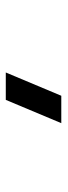

<svg xmlns="http://www.w3.org/2000/svg" viewBox="188 -948 225 640"><g transform="rotate(-90 300.0 -627.5)"><path d="M378.9 -720.2 301.3 -535.2H210L287.6 -720.2Z"/></g></svg>

Font: Vela Sans Bd
Style: Bold
Weight: 700
Designer: Principal design: Mikhail Sharanda - project Manrope.
Design modification: Ravid Balaliev
Foundry: Mikhail Sharanda
Version: Version 1.001